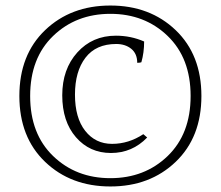

<svg xmlns="http://www.w3.org/2000/svg" viewBox="-20 -712 798 694"><path d="M399 -583Q453 -583 501 -562Q501 -522 491 -487Q487 -485 476 -485Q476 -518 454.5 -535.5Q433 -553 400 -553Q327 -553 289 -503.5Q251 -454 251 -370Q251 -286 288 -239Q325 -192 385 -192Q445 -192 498 -227L512 -215Q458 -159 381 -159Q304 -159 254.5 -216Q205 -273 205 -367.5Q205 -462 259.5 -522.5Q314 -583 399 -583ZM615 -603Q708 -514 708 -365Q708 -216 615 -127Q522 -38 379 -38Q236 -38 143 -127Q50 -216 50 -365Q50 -514 143 -603Q236 -692 379 -692Q522 -692 615 -603ZM172 -582Q89 -502 89 -365Q89 -228 172 -148Q255 -68 379 -68Q503 -68 586 -148Q669 -228 669 -365Q669 -502 586 -582Q503 -662 379 -662Q255 -662 172 -582Z"/></svg>

Font: Halant Light
Style: Regular
Weight: 300
Designer: Hitesh Malaviya (Devanagari), Satya Rajpurohit (Latin)
Foundry: Indian Type Foundry
Version: Version 1.101;PS 1.0;hotconv 1.0.78;makeotf.lib2.5.61930; tt